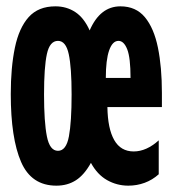

<svg xmlns="http://www.w3.org/2000/svg" viewBox="-20 -576 540 606"><path d="M158 10Q79 10 46.5 -65Q14 -140 14 -279Q14 -363 27 -425.5Q40 -488 70.5 -522Q101 -556 155 -556Q190 -556 217.5 -538Q245 -520 263 -480Q296 -556 360 -556Q409 -556 437.5 -521.5Q466 -487 478.5 -425.5Q491 -364 491 -283V-238H319Q320 -170 340.5 -134Q361 -98 402 -98Q442 -98 481 -133V-26Q461 -8 436.5 1Q412 10 385 10Q349 10 318 -7.5Q287 -25 267 -62Q246 -24 219.5 -7Q193 10 158 10ZM163 -100Q189 -100 197.5 -145.5Q206 -191 206 -278Q206 -363 197 -405Q188 -447 163 -447Q137 -447 128 -405.5Q119 -364 119 -278Q119 -191 128 -145.5Q137 -100 163 -100ZM392 -330Q392 -394 381.5 -420.5Q371 -447 354 -447Q335 -447 324.5 -417Q314 -387 314 -330Z"/></svg>

Font: Noto Sans Mono ExtraCondensed
Style: Bold
Weight: 700
Width: 2
Designer: Monotype Design Team
Foundry: Monotype Imaging Inc.
Version: Version 2.014